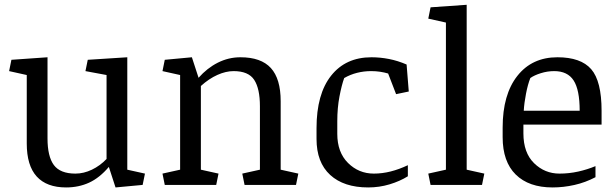

<svg xmlns="http://www.w3.org/2000/svg" viewBox="-20 -783 2606 813"><path d="M181.2 -196.8Q181.2 -120.6 208 -84.2Q234.9 -47.9 299.3 -47.9Q334.5 -47.9 369.1 -64.5Q403.8 -81.1 431.2 -109.9V-465.3L341.8 -481.9L351.6 -529.8L519 -540.5V-64.5L593.8 -47.9L584 0L469.2 10.7L440.9 -76.2Q401.4 -29.8 357.2 -9.5Q313 10.7 259.8 10.7Q177.7 10.7 135.5 -35.6Q93.3 -82 93.3 -175.3V-465.3L18.6 -481.9L28.3 -529.8L181.2 -540.5Z M668 -47.9 742.7 -64.5V-465.3L668 -481.9L677.7 -529.8L792.5 -540.5L820.8 -453.6Q856.9 -494.6 902.3 -517.6Q947.8 -540.5 998 -540.5Q1085.4 -540.5 1127 -494.9Q1168.5 -449.2 1168.5 -354.5V-64.5L1243.2 -47.9L1233.4 0H1015.6L1005.9 -47.9L1080.6 -64.5V-333Q1080.6 -407.7 1056.4 -444.8Q1032.2 -481.9 969.2 -481.9Q936.5 -481.9 900.6 -465.8Q864.7 -449.7 830.6 -418.9V-64.5L905.3 -47.9L895.5 0H677.7Z M1320.3 -240.2Q1320.3 -384.8 1382.1 -462.6Q1443.8 -540.5 1552.7 -540.5Q1589.8 -540.5 1627.2 -533.2Q1664.6 -525.9 1701.7 -509.8L1710.9 -395.5L1657.2 -384.3L1623.5 -471.7Q1606.9 -476.6 1589.4 -479.2Q1571.8 -481.9 1551.3 -481.9Q1521 -481.9 1491.9 -474.6Q1462.9 -467.3 1437.5 -452.6Q1426.8 -423.3 1417.5 -374.8Q1408.2 -326.2 1408.2 -269.5V-216.3Q1408.2 -138.2 1453.6 -93Q1499 -47.9 1563 -47.9Q1598.1 -47.9 1634 -56.9Q1669.9 -65.9 1707 -83.5V-36.6Q1673.3 -15.6 1629.6 -2.4Q1585.9 10.7 1539.1 10.7Q1436 10.7 1378.2 -42.2Q1320.3 -95.2 1320.3 -194.8Z M1868.2 -687.5 1793.5 -704.1 1803.2 -752 1956.1 -762.7V-64.5L2030.8 -47.9L2021 0H1803.2L1793.5 -47.9L1868.2 -64.5Z M2196.3 -255.4V-218.3Q2196.3 -136.2 2241.5 -92Q2286.6 -47.9 2349.1 -47.9Q2389.6 -47.9 2428.7 -56.6Q2467.8 -65.4 2501.5 -79.6V-32.7Q2459 -10.3 2412.4 0.2Q2365.7 10.7 2319.8 10.7Q2219.2 10.7 2163.8 -43.9Q2108.4 -98.6 2108.4 -202.1V-242.7Q2108.4 -382.8 2170.7 -461.7Q2232.9 -540.5 2340.3 -540.5Q2439.5 -540.5 2483.4 -490Q2527.3 -439.5 2527.3 -314V-255.4ZM2225.6 -452.6Q2214.8 -425.3 2207.3 -386.2Q2199.7 -347.2 2197.8 -314H2434.6Q2434.6 -402.8 2408.9 -442.4Q2383.3 -481.9 2326.7 -481.9Q2297.9 -481.9 2270 -473.1Q2242.2 -464.4 2225.6 -452.6Z"/></svg>

Font: Noticia Text
Style: Regular
Weight: 400
Designer: JM Sole
Foundry: JM Sole
Version: Version 1.003